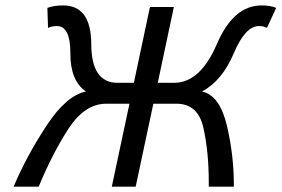

<svg xmlns="http://www.w3.org/2000/svg" viewBox="-20 -702 1059 722"><path d="M859.4 0H765.1V-16.1Q765.1 -130.9 744.9 -221.4Q724.6 -312 643.6 -312H556.6L490.2 0H400.4L466.8 -312H379.9Q298.8 -312 237.8 -218.3Q176.8 -124.5 125.5 0H31.2Q79.1 -113.8 154.3 -228.5Q229.5 -343.3 303.2 -357.9Q244.6 -397.9 244.6 -500V-503.4Q244.6 -604 193.8 -604Q175.8 -604 160.6 -597.2L158.2 -672.4Q183.6 -681.6 217.3 -681.6Q322.8 -681.6 323.2 -536.1Q323.7 -390.6 421.9 -390.6H483.4L543.9 -675.8H633.8L573.2 -390.6H634.8Q732.9 -390.6 795.4 -536.1Q857.9 -681.6 963.4 -681.6Q997.1 -681.6 1018.6 -672.4L983.9 -597.2Q971.7 -604 953.6 -604Q902.3 -604 858.9 -501.2Q815.4 -398.4 739.7 -357.9Q806.6 -343.3 833.5 -228.5Q859.4 -117.7 859.4 -7.8Z"/></svg>

Font: Cadman
Style: Italic
Weight: 400
Italic angle: -12°
Designer: Paul James MIller
Foundry: High-Logic / Made with FontCreator
Version: Version 2.114;March 28, 2021;FontCreator 13.0.0.2683 64-bit